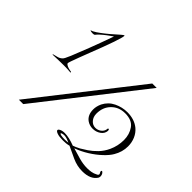

<svg xmlns="http://www.w3.org/2000/svg" viewBox="-160 -791 989 989"><g transform="rotate(45 334.5 -296.5)"><path d="M27 -289Q25 -289 25 -291Q25 -292 30 -293Q37 -295 51.5 -298.5Q66 -302 76 -312Q82 -316 97 -352Q112 -388 134.5 -446.5Q157 -505 183 -578Q185 -580 175.5 -573.5Q166 -567 152 -556.5Q138 -546 125.5 -534.5Q113 -523 108 -516Q105 -512 95 -512Q87 -512 81 -513.5Q75 -515 76 -517Q87 -519 104 -530.5Q121 -542 140 -557Q159 -572 175.5 -587Q192 -602 203.5 -611.5Q215 -621 217 -621Q221 -621 216.5 -604.5Q212 -588 203 -561Q194 -534 181.5 -501.5Q169 -469 156.5 -436.5Q144 -404 133.5 -376.5Q123 -349 117 -331.5Q111 -314 112 -312Q116 -305 126 -301Q136 -297 145 -295.5Q154 -294 154 -294Q157 -293 157 -291Q157 -289 154 -289Q144 -290 133 -290.5Q122 -291 109 -291Q91 -291 73 -290.5Q55 -290 42.5 -289.5Q30 -289 27 -289ZM67 -2 494 -547H526L99 -2ZM558 28Q520 28 484 11.5Q448 -5 419 -19Q408 -16 397 -15Q386 -14 376 -14Q348 -14 333 -19.5Q318 -25 318 -32Q318 -39 334 -45Q343 -48 355 -48Q372 -48 391 -43.5Q410 -39 431 -31Q439 -34 448.5 -38Q458 -42 467 -47Q481 -55 502 -69Q523 -83 544 -104.5Q565 -126 579 -156Q597 -195 597 -238Q597 -279 575.5 -309.5Q554 -340 504 -340Q459 -340 429.5 -310.5Q400 -281 400 -234Q400 -210 414 -194Q428 -178 448 -178Q465 -178 478.5 -188Q492 -198 495 -213Q495 -223 500 -223Q505 -223 505 -212Q503 -191 484 -178Q465 -165 441 -165Q419 -165 401 -177Q373 -196 373 -238Q373 -260 384 -284Q402 -319 436.5 -335.5Q471 -352 508 -352Q560 -352 594 -324Q614 -307 624.5 -282.5Q635 -258 635 -230Q635 -189 613 -152Q601 -131 575 -106.5Q549 -82 515.5 -61Q482 -40 446 -27Q475 -18 505.5 -9.5Q536 -1 565 -1Q580 -1 594.5 -3.5Q609 -6 622 -13Q632 -17 632 -24Q632 -27 628 -33Q623 -43 629 -45Q634 -45 639 -37.5Q644 -30 644 -20Q644 -14 641 -8Q618 28 558 28ZM342 -32Q342 -28 352.5 -26Q363 -24 377 -24Q390 -24 404 -26Q395 -30 387 -33Q379 -36 372 -37Q370 -38 367 -38Q364 -38 362 -38Q354 -38 348 -36Q342 -34 342 -32Z"/></g></svg>

Font: Gwendolyn
Style: Regular
Weight: 400
Designer: Robert E. Leuschke
Foundry: Robert E. Leuschke
Version: Version 1.010; ttfautohint (v1.8.3)